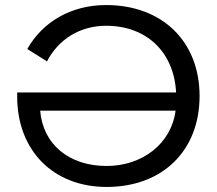

<svg xmlns="http://www.w3.org/2000/svg" viewBox="-20 -730 857 760"><path d="M48 -348C48 -134 191 10 402 10C624 10 770 -134 770 -350C770 -566 622 -710 400 -710C262 -710 149 -644 88 -536L166 -487C211 -574 296 -628 400 -628C561 -628 669 -523 677 -364H48ZM139 -292H675C658 -161 543 -73 402 -73C254 -73 150 -158 139 -292Z"/></svg>

Font: Gully
Style: Regular
Weight: 400
Designer: jaikishan Patel
Foundry: MagicType
Version: Version 1.000;Glyphs 3.2 (3242)